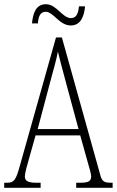

<svg xmlns="http://www.w3.org/2000/svg" viewBox="-21 -892 555 912"><path d="M315 -771C365 -771 379 -819 383 -862H354C351 -832 344 -806 316 -806C275 -806 248 -872 197 -872C146 -872 135 -822 131 -781H159C161 -811 169 -836 196 -836C233 -836 261 -771 315 -771ZM-1 0H172V-24H150C109 -24 97 -35 97 -54C97 -70 108 -107 115 -132L148 -249H360L397 -117C404 -93 412 -65 412 -55C412 -33 402 -24 361 -24H341V0H514V-24H506C473 -24 463 -31 455 -62L273 -714H245L74 -107C55 -37 46 -24 13 -24H-1ZM158 -279 218 -505C233 -561 248 -612 254 -647C262 -613 275 -564 295 -490L352 -279Z"/></svg>

Font: Noto Serif Georgian ExtraCondensed ExtraLight
Style: Regular
Weight: 200
Width: 2
Designer: Monotype Design Team, Akaki Razmadze
Foundry: Google LLC
Version: Version 2.003